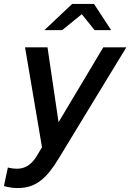

<svg xmlns="http://www.w3.org/2000/svg" viewBox="-65 -744 661 974"><path d="M0 0ZM118 53Q126 40 133 28Q140 16 148 3Q126 -125 105 -251Q84 -377 62 -504H176Q190 -408 204 -314Q218 -220 232 -124Q289 -220 345.5 -314Q402 -408 459 -504H576Q490 -363 405 -223.5Q320 -84 234 58Q210 98 187 126.5Q164 155 139.5 173.5Q115 192 87 201Q59 210 24 210Q7 210 -9.5 207.5Q-26 205 -45 200Q-40 176 -35 152.5Q-30 129 -25 106Q0 112 20 112Q52 112 75.5 97Q99 82 118 53ZM415 -591 350 -672 250 -591H160L301 -724H412L499 -591Z"/></svg>

Font: Rosa Sans Medium
Style: Italic
Weight: 500
Italic angle: -12°
Designer: Pentagram / MCKL
Foundry: Pentagram / MCKL
Version: Version 1.005;September 16, 2019;FontCreator 11.5.0.2425 64-